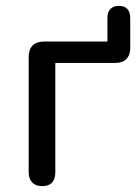

<svg xmlns="http://www.w3.org/2000/svg" viewBox="-20 -629 480 656"><path d="M124 7Q102 7 90 -5.5Q78 -18 78 -41V-435Q78 -460 91.5 -473.5Q105 -487 130 -487H347V-567Q347 -588 357.5 -598.5Q368 -609 386 -609Q405 -609 415 -598.5Q425 -588 425 -567V-466Q425 -441 412 -427.5Q399 -414 374 -414H169V-41Q169 7 124 7Z"/></svg>

Font: Nunito Medium
Style: Regular
Weight: 500
Designer: Vernon Adams
Foundry: Vernon Adams
Version: Version 3.601